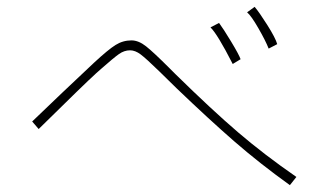

<svg xmlns="http://www.w3.org/2000/svg" viewBox="-20 -623 960 561"><path d="M765 -481Q756 -504 735 -540.5Q714 -577 702 -587L724 -603Q737 -588 761 -550Q785 -512 790 -494ZM660 -436Q615 -524 595 -543L620 -556Q632 -540 655 -502Q678 -464 683 -450ZM827 -82Q738 -146 664.5 -210Q591 -274 496 -365L446 -414Q407 -452 391 -464Q375 -476 360 -476Q343 -476 327.5 -465Q312 -454 278 -424L261 -409Q230 -381 93 -246L74 -268Q159 -350 255 -440Q296 -478 317.5 -491.5Q339 -505 364 -505Q385 -505 407 -487.5Q429 -470 475 -424L492 -407Q599 -302 675.5 -236.5Q752 -171 846 -106Z"/></svg>

Font: LINE Seed Sans KR Thin
Style: Regular
Weight: 250
Designer: LINE BX Design & Sandoll Inc & Dalton Maag Ltd
Foundry: Sandoll Inc.
Version: Version 1.000